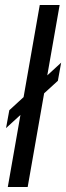

<svg xmlns="http://www.w3.org/2000/svg" viewBox="-20 -743 263 763"><path d="M11 0 138 -723H217L90 0ZM4 -234 17 -305 223 -494 210 -422Z"/></svg>

Font: Archivo Condensed
Style: Italic
Weight: 400
Width: 3
Italic angle: -10°
Designer: Hector Gatti
Foundry: Omnibus-Type
Version: Version 2.001